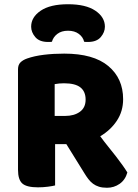

<svg xmlns="http://www.w3.org/2000/svg" viewBox="-20 -876 649 906"><path d="M561 -408Q561 -351 531.5 -306.5Q502 -262 453 -233Q472 -207 491.5 -183Q511 -159 528 -137Q545 -115 558.5 -96Q572 -77 581 -62Q571 -27 544.5 -8.5Q518 10 485 10Q463 10 447 5Q431 0 419 -9Q407 -18 397 -31Q387 -44 378 -59L293 -196H240V-1Q229 2 206 5Q183 8 159 8Q106 8 85.5 -10Q65 -28 65 -75V-549Q65 -570 76.5 -581.5Q88 -593 108 -600Q142 -612 187 -617.5Q232 -623 283 -623Q421 -623 491 -564.5Q561 -506 561 -408ZM288 -329Q330 -329 357 -348.5Q384 -368 384 -406Q384 -444 359.5 -463.5Q335 -483 282 -483Q270 -483 259.5 -482Q249 -481 238 -479V-329ZM301 -731Q270 -731 250.5 -716Q231 -701 225 -679Q220 -678 216 -678Q212 -678 207 -678Q166 -678 146.5 -701Q127 -724 127 -750Q127 -795 172 -825.5Q217 -856 301 -856Q385 -856 430 -825.5Q475 -795 475 -750Q475 -724 455.5 -701Q436 -678 395 -678Q390 -678 386 -678Q382 -678 377 -679Q372 -701 352 -716Q332 -731 301 -731Z"/></svg>

Font: Baloo Da 2 ExtraBold
Style: Regular
Weight: 800
Designer: Noopur Datye, Sulekha Rajkumar and Ek Type
Foundry: Ek Type
Version: Version 1.640;hotconv 1.0.111;makeotfexe 2.5.65597; ttfautoh